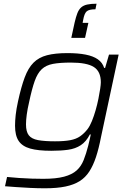

<svg xmlns="http://www.w3.org/2000/svg" viewBox="-20 -804 719 1034"><path d="M222 210Q184 210 143 208Q102 206 66.5 203.5Q31 201 7 199L18 149Q48 152 82.5 154.5Q117 157 151 158Q185 159 213 159Q282 159 325 147.5Q368 136 392.5 114Q417 92 430.5 58Q444 24 455 -19Q459 -35 462.5 -50.5Q466 -66 469 -80H464Q444 -41 415 -22Q386 -3 347 2.5Q308 8 256 8Q185 8 142.5 -4Q100 -16 80.5 -45Q61 -74 61 -127Q61 -153 64.5 -185Q68 -217 77 -258Q94 -336 113 -387Q132 -438 160.5 -466.5Q189 -495 233 -506.5Q277 -518 343 -518Q400 -518 441 -510Q482 -502 507 -484.5Q532 -467 541 -438H546L567 -510H619L524 -66Q512 -4 497 41.5Q482 87 461 119.5Q440 152 409 171.5Q378 191 332.5 200.5Q287 210 222 210ZM276 -43Q326 -43 358 -49Q390 -55 411.5 -70Q433 -85 451 -108Q464 -125 475 -152Q486 -179 495 -210.5Q504 -242 510 -272Q516 -302 519.5 -325.5Q523 -349 523 -361Q523 -419 485.5 -443Q448 -467 362 -467Q303 -467 265.5 -460Q228 -453 205 -431.5Q182 -410 167 -368Q152 -326 137 -255Q128 -217 124 -186.5Q120 -156 120 -134Q120 -95 135 -75.5Q150 -56 184.5 -49.5Q219 -43 276 -43ZM364 -600 382 -683Q389 -713 396.5 -732.5Q404 -752 416.5 -763.5Q429 -775 449.5 -779.5Q470 -784 500 -784L494 -754Q459 -754 446.5 -742.5Q434 -731 428 -697L425 -681H456L438 -600Z"/></svg>

Font: Saira Expanded Light
Style: Italic
Weight: 300
Width: 7
Italic angle: -12°
Designer: Hector Gatti with collaboration of the Omnibus-Type team
Foundry: Omnibus-Type
Version: Version 1.101